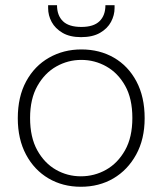

<svg xmlns="http://www.w3.org/2000/svg" viewBox="-20 -702 621 734"><path d="M289 12Q220 12 165.5 -20Q111 -52 79.5 -111Q48 -170 48 -250Q48 -332 80 -391Q112 -450 167.5 -481.5Q223 -513 291 -513Q361 -513 415.5 -481.5Q470 -450 501.5 -391Q533 -332 533 -250Q533 -170 500.5 -111Q468 -52 413.5 -20Q359 12 289 12ZM289 -28Q341 -28 385.5 -53Q430 -78 458 -127.5Q486 -177 486 -251Q486 -325 458.5 -374Q431 -423 386.5 -448Q342 -473 291 -473Q240 -473 195.5 -448Q151 -423 123 -373.5Q95 -324 95 -251Q95 -177 122.5 -127.5Q150 -78 194 -53Q238 -28 289 -28ZM290 -560Q247 -560 219 -576.5Q191 -593 177.5 -618Q164 -643 164 -671V-682H198Q198 -643 220.5 -621Q243 -599 291 -599Q338 -599 360.5 -621Q383 -643 383 -682H418V-671Q418 -644 404.5 -618.5Q391 -593 362.5 -576.5Q334 -560 290 -560Z"/></svg>

Font: DM Sans 17pt ExtraLight
Style: Regular
Weight: 250
Version: Version 4.004;gftools[0.9.30]